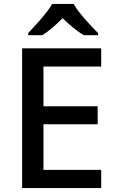

<svg xmlns="http://www.w3.org/2000/svg" viewBox="-20 -961 595 981"><path d="M356 -941H247C221 -896 161 -831 124 -792V-781H196C231 -803 265 -833 300 -868C336 -833 373 -802 408 -781H481V-792C443 -830 381 -896 356 -941ZM497 0V-93H202V-326H479V-418H202V-621H497V-714H93V0Z"/></svg>

Font: Noto Sans Georgian Medium
Style: Regular
Weight: 500
Designer: Monotype Design Team, Akaki Razmadze
Foundry: Google LLC
Version: Version 2.005